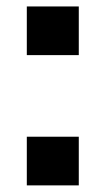

<svg xmlns="http://www.w3.org/2000/svg" viewBox="-20 -560 319 580"><path d="M61 -393.5V-540.5H218V-393.5ZM61 0V-147H218V0Z"/></svg>

Font: Tourney Expanded Black
Style: Regular
Weight: 900
Width: 7
Designer: Tyler Finck
Foundry: Etcetera Type Co
Version: Version 1.010; ttfautohint (v1.8.3)